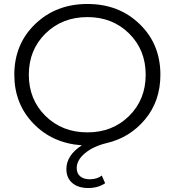

<svg xmlns="http://www.w3.org/2000/svg" viewBox="-20 -726 879 966"><path d="M787 -350Q787 -218 710 -125.5Q633 -33 516 -6Q450 10 408 44.5Q366 79 366 120Q366 147 384 161.5Q402 176 431 176Q469 176 492 157L509 196Q473 220 424 220Q373 220 343.5 194.5Q314 169 314 125Q314 55 392 5Q244 -5 148 -104.5Q52 -204 52 -350Q52 -504 157 -605Q262 -706 420 -706Q578 -706 682.5 -605Q787 -504 787 -350ZM420 -60Q546 -60 629.5 -142.5Q713 -225 713 -350Q713 -475 629.5 -557.5Q546 -640 420 -640Q293 -640 209 -557.5Q125 -475 125 -350Q125 -225 209 -142.5Q293 -60 420 -60Z"/></svg>

Font: Montserrat Alternates
Style: Regular
Weight: 400
Designer: Julieta Ulanovsky
Foundry: Julieta Ulanovsky
Version: Version 7.200;PS 007.200;hotconv 1.0.88;makeotf.lib2.5.64775